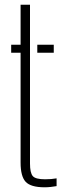

<svg xmlns="http://www.w3.org/2000/svg" viewBox="-20 -790 280 816"><path d="M27.5 -566V-600H67.5V-770H107.5V-95Q107.5 -56 119 -42Q130.5 -28 171.5 -28Q187.5 -28 197.2 -29Q207 -30 220.5 -32V1Q208.5 3 195.8 4.5Q183 6 169.5 6Q111 6 89.2 -17.2Q67.5 -40.5 67.5 -99V-566ZM138.5 -566V-600H208.5V-566Z"/></svg>

Font: Big Shoulders Stencil Text SC Thin
Style: Regular
Weight: 100
Designer: Patric King
Foundry: XO Type Co
Version: Version 2.001